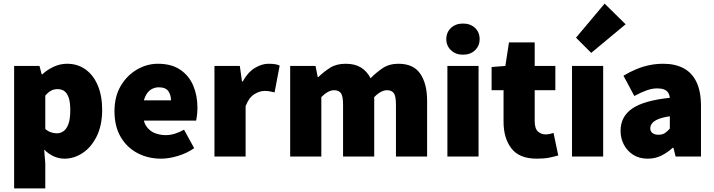

<svg xmlns="http://www.w3.org/2000/svg" viewBox="-20 -864 3944 1060"><path d="M58 176V-500H198L210 -454H214Q242 -480 277.5 -496Q313 -512 350 -512Q409 -512 452.5 -480.5Q496 -449 520 -392Q544 -335 544 -258Q544 -172 514 -111.5Q484 -51 436.5 -19.5Q389 12 336 12Q305 12 276.5 -1Q248 -14 224 -38L230 38V176ZM294 -128Q314 -128 331 -140Q348 -152 358 -180Q368 -208 368 -256Q368 -297 360 -322.5Q352 -348 336.5 -360Q321 -372 298 -372Q279 -372 263 -364Q247 -356 230 -336V-152Q245 -139 261.5 -133.5Q278 -128 294 -128Z M870 12Q797 12 738.5 -19Q680 -50 646 -108.5Q612 -167 612 -250Q612 -331 646.5 -389.5Q681 -448 736 -480Q791 -512 852 -512Q926 -512 974.5 -479.5Q1023 -447 1046.5 -392Q1070 -337 1070 -270Q1070 -248 1067.5 -227.5Q1065 -207 1063 -198H748L746 -310H924Q924 -339 909.5 -360.5Q895 -382 856 -382Q834 -382 814 -370Q794 -358 781 -329Q768 -300 768 -250Q768 -197 787 -168.5Q806 -140 835 -129Q864 -118 894 -118Q920 -118 944.5 -125.5Q969 -133 996 -148L1052 -46Q1012 -18 962 -3Q912 12 870 12Z M1164 0V-500H1304L1316 -414H1320Q1348 -465 1386.5 -488.5Q1425 -512 1462 -512Q1485 -512 1499.5 -509.5Q1514 -507 1524 -502L1496 -354Q1483 -357 1470 -359.5Q1457 -362 1440 -362Q1413 -362 1383.5 -343.5Q1354 -325 1336 -278V0Z M1582 0V-500H1722L1734 -439H1738Q1768 -468 1802.5 -490Q1837 -512 1888 -512Q1939 -512 1972.5 -491.5Q2006 -471 2026 -432Q2057 -464 2093 -488Q2129 -512 2180 -512Q2263 -512 2300.5 -456.5Q2338 -401 2338 -308V0H2166V-286Q2166 -334 2154 -350Q2142 -366 2116 -366Q2101 -366 2083.5 -357Q2066 -348 2046 -328V0H1874V-286Q1874 -334 1862 -350Q1850 -366 1824 -366Q1792 -366 1754 -328V0Z M2450 0V-500H2622V0ZM2536 -562Q2496 -562 2470 -586.5Q2444 -611 2444 -648Q2444 -686 2470 -710Q2496 -734 2536 -734Q2577 -734 2602.5 -710Q2628 -686 2628 -648Q2628 -611 2602.5 -586.5Q2577 -562 2536 -562Z M2944 12Q2847 12 2803.5 -44.5Q2760 -101 2760 -192V-366H2694V-494L2770 -500L2790 -630H2932V-500H3046V-366H2932V-195Q2932 -154 2950 -138Q2968 -122 2992 -122Q3004 -122 3015.5 -124.5Q3027 -127 3036 -130L3062 -6Q3043 0 3014 6Q2985 12 2944 12Z M3138 0V-500H3310V0ZM3244 -572 3160 -656 3318 -844 3434 -730Z M3556 12Q3509 12 3475.5 -9.5Q3442 -31 3424 -66Q3406 -101 3406 -142Q3406 -220 3470 -264.5Q3534 -309 3678 -324Q3676 -342 3668 -353.5Q3660 -365 3645 -370.5Q3630 -376 3608 -376Q3581 -376 3551 -365.5Q3521 -355 3482 -334L3422 -446Q3457 -467 3493 -482Q3529 -497 3566 -504.5Q3603 -512 3642 -512Q3707 -512 3753.5 -487.5Q3800 -463 3825 -411.5Q3850 -360 3850 -278V0H3710L3698 -48H3694Q3664 -21 3630.5 -4.5Q3597 12 3556 12ZM3616 -120Q3637 -120 3651 -129.5Q3665 -139 3678 -154V-222Q3637 -216 3613.5 -206Q3590 -196 3580 -183Q3570 -170 3570 -156Q3570 -139 3582 -129.5Q3594 -120 3616 -120Z"/></svg>

Font: Assistant ExtraLight ExtraBold
Style: Regular
Weight: 800
Version: Version 3.000